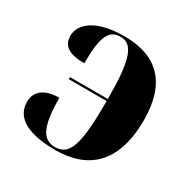

<svg xmlns="http://www.w3.org/2000/svg" viewBox="-131 -672 793 803"><g transform="rotate(30 265.5 -270.5)"><path d="M236 8C387 8 494 -73 494 -285C494 -469 403 -549 249 -549C109 -549 51 -494 51 -438C51 -391 83 -367 159 -367C159 -494 179 -539 236 -539C297 -539 319 -473 319 -287H136V-277H319C319 -74 300 -2 228 -2C168 -2 141 -51 141 -190C70 -190 32 -159 32 -108C32 -45 81 8 236 8Z"/></g></svg>

Font: Noto Serif Display ExtraBold
Style: Regular
Weight: 800
Designer: Monotype Design Team
Foundry: Monotype Imaging Inc.
Version: Version 2.009